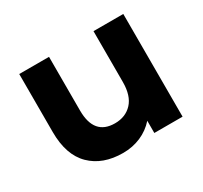

<svg xmlns="http://www.w3.org/2000/svg" viewBox="-118 -700 923 871"><g transform="rotate(-30 343.5 -265.0)"><path d="M614 -538V0H466V-64Q435 -29 392 -10.5Q349 8 299 8Q193 8 131 -53Q69 -114 69 -234V-538H225V-257Q225 -127 334 -127Q390 -127 424 -163.5Q458 -200 458 -272V-538Z"/></g></svg>

Font: Montserrat Alternates
Style: Bold
Weight: 700
Designer: Julieta Ulanovsky
Foundry: Julieta Ulanovsky
Version: Version 7.200